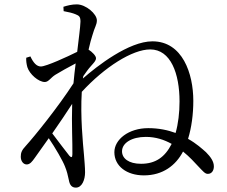

<svg xmlns="http://www.w3.org/2000/svg" viewBox="-20 -808 1040 878"><path d="M625 -59C568 -59 538 -84 538 -116C538 -154 582 -182 647 -182C692 -182 731 -169 765 -150C734 -89 691 -59 625 -59ZM311 -103C311 -87 306 -86 297 -96C283 -113 248 -160 219 -198C251 -244 283 -291 310 -333C307 -242 312 -151 311 -103ZM361 -460C373 -477 384 -493 396 -506C409 -521 419 -530 419 -542C419 -553 401 -571 385 -581C391 -609 398 -632 402 -645C413 -685 423 -694 423 -715C423 -744 373 -788 331 -788C309 -788 289 -783 270 -777L271 -757C294 -753 313 -748 325 -743C342 -736 348 -732 348 -709C347 -681 340 -632 333 -571C289 -549 191 -504 167 -504C148 -504 133 -520 119 -550L100 -544C99 -530 101 -516 105 -501C115 -469 156 -433 185 -433C202 -433 212 -453 233 -466C257 -481 292 -500 326 -518C322 -489 319 -458 316 -427C247 -320 138 -185 98 -141C79 -121 75 -109 75 -91C75 -71 87 -56 102 -56C117 -56 127 -69 139 -86C158 -112 180 -143 203 -176C233 -132 267 -73 277 -47C286 -25 290 -8 295 16C299 39 309 50 327 50C355 50 369 14 369 -20C369 -42 366 -74 364 -100C359 -155 347 -275 354 -388C458 -501 585 -582 667 -582C761 -582 801 -471 801 -344C801 -293 795 -242 783 -200C748 -213 706 -222 658 -222C568 -222 503 -170 503 -112C503 -48 560 -6 638 -6C725 -6 784 -52 817 -115C848 -90 871 -64 886 -48C908 -25 918 -12 931 -13C948 -13 958 -28 958 -47C958 -69 944 -90 922 -112C905 -127 878 -152 840 -173C856 -225 864 -286 864 -347C864 -471 815 -619 677 -619C569 -619 424 -506 359 -449Z"/></svg>

Font: Noto Serif CJK JP
Style: Regular
Weight: 400
Designer: Ryoko NISHIZUKA 西塚涼子 (kana & ideographs); Frank Grießhammer (Latin, Greek & Cyrillic); Wenlong ZHANG 张文龙 (bopomofo); San
Foundry: Adobe Systems Incorporated
Version: Version 1.000;PS 1;hotconv 16.6.53;makeotf.lib2.5.65590